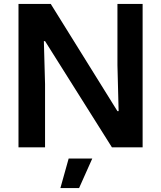

<svg xmlns="http://www.w3.org/2000/svg" viewBox="-20 -749 819 976"><path d="M74 0V-729H238L577 -184H583L577 -418V-729H705V0H549L209 -540H203L209 -322V0ZM287 207 329 57H449L382 207Z"/></svg>

Font: Mona Sans ExtraLight SemiBold
Style: Regular
Weight: 600
Version: Version 2.000